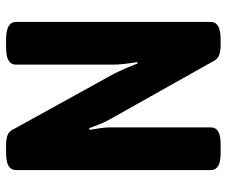

<svg xmlns="http://www.w3.org/2000/svg" viewBox="-77 -665 744 630"><g transform="rotate(-90 295.0 -350.0)"><path d="M110 2Q79 2 65.5 -6Q52 -14 52 -30V-670Q52 -686 65.5 -694Q79 -702 110 -702H136Q152 -702 166 -697.5Q180 -693 188 -674L368 -348Q378 -328 386 -309Q394 -290 402 -270L406 -272Q403 -292 400.5 -312Q398 -332 398 -351V-670Q398 -686 411.5 -694Q425 -702 456 -702H480Q538 -702 538 -670V-30Q538 2 480 2H461Q443 2 429 -3Q415 -8 407 -26L216 -366Q208 -381 201.5 -397.5Q195 -414 189 -430L184 -427Q187 -410 189.5 -393Q192 -376 192 -359V-30Q192 -14 178.5 -6Q165 2 134 2Z"/></g></svg>

Font: Asap Condensed VF Beta
Style: Regular
Weight: 400
Designer: Pablo Cosgaya
Foundry: Omnibus-Type
Version: Version 1.008